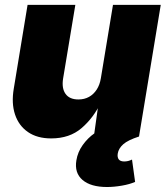

<svg xmlns="http://www.w3.org/2000/svg" viewBox="-20 -561 685 789"><path d="M190.4 7.8Q132.8 7.8 95 -18.3Q57.1 -44.4 41.7 -90.6Q26.4 -136.7 36.6 -196.8L93.3 -541H289.6L239.3 -238.3Q232.9 -198.2 249.3 -175.3Q265.6 -152.3 302.2 -152.3Q326.7 -152.3 345.7 -162.8Q364.7 -173.3 377.4 -192.9Q390.1 -212.4 394.5 -239.7L444.3 -541H640.6L551.3 0H365.7L385.3 -140.1H394.5Q364.7 -77.1 315.4 -34.7Q266.1 7.8 190.4 7.8ZM419.9 207.5Q353 207.5 319.1 178.5Q285.2 149.4 293.9 97.7Q299.3 64 319.8 35.2Q340.3 6.3 368.2 -13.2L551.3 0Q505.9 14.6 486.6 31.7Q467.3 48.8 463.9 69.8Q461.4 85.4 468 94Q474.6 102.5 490.2 102.5Q498.5 102.5 506.6 100.6Q514.6 98.6 522.5 94.7L535.2 186.5Q513.2 196.3 480.7 201.9Q448.2 207.5 419.9 207.5Z"/></svg>

Font: Inter 17pt Black
Style: Italic
Weight: 900
Italic angle: -9.3988°
Version: Version 4.001;git-66647c0bb